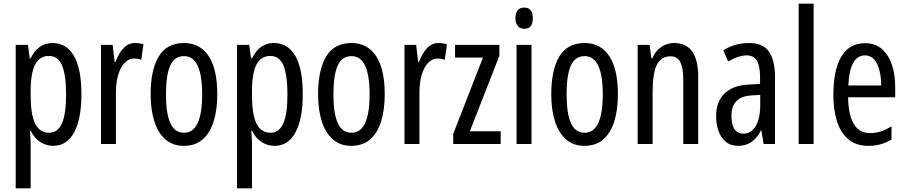

<svg xmlns="http://www.w3.org/2000/svg" viewBox="-20 -780 4909 1040"><path d="M263 -547Q340 -547 380.5 -477.5Q421 -408 421 -269Q421 -136 381.5 -63Q342 10 268 10Q229 10 197 -11.5Q165 -33 146 -72H142Q144 -51 145 -33Q146 -15 146 0V240H65V-537H131L141 -464H146Q168 -508 197.5 -527.5Q227 -547 263 -547ZM245 -477Q195 -477 170.5 -430.5Q146 -384 146 -285V-265Q146 -159 170.5 -110Q195 -61 246 -61Q293 -61 315.5 -111.5Q338 -162 338 -268Q338 -372 316.5 -424.5Q295 -477 245 -477Z M711 -547Q735 -547 757 -540L745 -456Q728 -463 705 -463Q677 -463 654.5 -439Q632 -415 620 -374Q608 -333 608 -280V0H527V-537H590L601 -445H606Q623 -492 649.5 -519.5Q676 -547 711 -547Z M1157 -269Q1157 -186 1137.5 -123Q1118 -60 1078 -25Q1038 10 975 10Q916 10 876 -25Q836 -60 816 -122.5Q796 -185 796 -269Q796 -402 840 -474.5Q884 -547 977 -547Q1063 -547 1110 -476.5Q1157 -406 1157 -269ZM879 -269Q879 -166 902.5 -113.5Q926 -61 977 -61Q1075 -61 1075 -269Q1075 -476 977 -476Q925 -476 902 -424.5Q879 -373 879 -269Z M1462 -547Q1539 -547 1579.5 -477.5Q1620 -408 1620 -269Q1620 -136 1580.5 -63Q1541 10 1467 10Q1428 10 1396 -11.5Q1364 -33 1345 -72H1341Q1343 -51 1344 -33Q1345 -15 1345 0V240H1264V-537H1330L1340 -464H1345Q1367 -508 1396.5 -527.5Q1426 -547 1462 -547ZM1444 -477Q1394 -477 1369.5 -430.5Q1345 -384 1345 -285V-265Q1345 -159 1369.5 -110Q1394 -61 1445 -61Q1492 -61 1514.5 -111.5Q1537 -162 1537 -268Q1537 -372 1515.5 -424.5Q1494 -477 1444 -477Z M2064 -269Q2064 -186 2044.5 -123Q2025 -60 1985 -25Q1945 10 1882 10Q1823 10 1783 -25Q1743 -60 1723 -122.5Q1703 -185 1703 -269Q1703 -402 1747 -474.5Q1791 -547 1884 -547Q1970 -547 2017 -476.5Q2064 -406 2064 -269ZM1786 -269Q1786 -166 1809.5 -113.5Q1833 -61 1884 -61Q1982 -61 1982 -269Q1982 -476 1884 -476Q1832 -476 1809 -424.5Q1786 -373 1786 -269Z M2355 -547Q2379 -547 2401 -540L2389 -456Q2372 -463 2349 -463Q2321 -463 2298.5 -439Q2276 -415 2264 -374Q2252 -333 2252 -280V0H2171V-537H2234L2245 -445H2250Q2267 -492 2293.5 -519.5Q2320 -547 2355 -547Z M2692 0H2435V-55L2596 -468H2445V-537H2685V-478L2525 -69H2692Z M2820 -739Q2866 -739 2866 -681Q2866 -624 2820 -624Q2798 -624 2785 -639Q2772 -654 2772 -681Q2772 -739 2820 -739ZM2859 -537V0H2778V-537Z M3327 -269Q3327 -186 3307.5 -123Q3288 -60 3248 -25Q3208 10 3145 10Q3086 10 3046 -25Q3006 -60 2986 -122.5Q2966 -185 2966 -269Q2966 -402 3010 -474.5Q3054 -547 3147 -547Q3233 -547 3280 -476.5Q3327 -406 3327 -269ZM3049 -269Q3049 -166 3072.5 -113.5Q3096 -61 3147 -61Q3245 -61 3245 -269Q3245 -476 3147 -476Q3095 -476 3072 -424.5Q3049 -373 3049 -269Z M3631 -547Q3762 -547 3762 -364V0H3681V-348Q3681 -411 3665 -443Q3649 -475 3613 -475Q3561 -475 3538 -429Q3515 -383 3515 -279V0H3434V-537H3499L3508 -464H3513Q3530 -504 3561.5 -525.5Q3593 -547 3631 -547Z M4038 -547Q4114 -547 4146 -499Q4178 -451 4178 -362V0H4116L4104 -74H4102Q4060 10 3979 10Q3938 10 3911 -12.5Q3884 -35 3871.5 -71.5Q3859 -108 3859 -150Q3859 -230 3905 -274Q3951 -318 4036 -322L4097 -325V-360Q4097 -422 4080 -451Q4063 -480 4025 -480Q3981 -480 3924 -447L3898 -508Q3961 -547 4038 -547ZM4050 -263Q3942 -257 3942 -152Q3942 -103 3959 -79.5Q3976 -56 4007 -56Q4049 -56 4073.5 -97.5Q4098 -139 4098 -212V-266Z M4387 0H4306V-760H4387Z M4666 -546Q4721 -546 4757 -514.5Q4793 -483 4811 -429.5Q4829 -376 4829 -309V-253H4574Q4577 -59 4693 -59Q4722 -59 4750.5 -68Q4779 -77 4809 -96V-24Q4753 10 4684 10Q4616 10 4574 -26.5Q4532 -63 4513 -125Q4494 -187 4494 -265Q4494 -402 4537.5 -474Q4581 -546 4666 -546ZM4666 -480Q4625 -480 4602 -440Q4579 -400 4575 -317H4753Q4753 -361 4744 -398Q4735 -435 4715.5 -457.5Q4696 -480 4666 -480Z"/></svg>

Font: Noto Sans Bengali ExtraCondensed
Style: Regular
Weight: 400
Width: 2
Designer: Jelle Bosma - Monotype Design Team
Foundry: Monotype Imaging Inc.
Version: Version 2.003; ttfautohint (v1.8.4.7-5d5b)